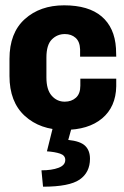

<svg xmlns="http://www.w3.org/2000/svg" viewBox="-20 -478 467 721"><path d="M15.6 -192.9Q15.6 -95.2 73.2 -42.7Q130.9 9.8 221.7 9.8Q312 9.8 363.5 -33.4Q415 -76.7 416.5 -153.8V-182.6H281.7V-156.2Q281.7 -126 265.1 -111.1Q248.5 -96.2 223.1 -96.2Q193.8 -96.2 174.1 -118.7Q154.3 -141.1 154.3 -187V-261.7Q154.3 -309.6 174.6 -329.8Q194.8 -350.1 223.6 -350.1Q248 -350.1 263.9 -335.9Q279.8 -321.8 280.8 -292.5V-265.1H416.5L415.5 -296.9Q410.6 -374.5 361.6 -416.3Q312.5 -458 220.7 -458Q130.4 -458 73 -406.2Q15.6 -354.5 15.6 -256.8ZM178.7 0 156.2 90.3Q186 92.3 205.6 98.9Q225.1 105.5 225.1 122.6Q225.1 142.6 199.7 152.1Q174.3 161.6 135.7 161.6L141.6 223.1Q240.2 223.1 279.1 196.3Q317.9 169.4 317.9 118.2Q317.9 87.4 300 69.8Q282.2 52.2 236.3 47.4L249.5 0Z"/></svg>

Font: Roboto Flex Super Cond Bold
Style: Regular
Weight: 700
Width: 3
Designer: Berlow after Robertson
Foundry: Google
Version: Version 3.000